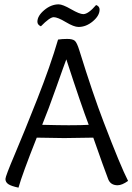

<svg xmlns="http://www.w3.org/2000/svg" viewBox="-20 -842 609 883"><path d="M388 -268Q354 -357 285 -569Q276 -546 239 -441Q202 -336 174 -268Q252 -266 296 -266Q358 -266 388 -268ZM275 -207Q249 -207 149 -209Q82 -40 65 21Q32 14 18.5 5Q5 -4 5 -19Q5 -31 47.5 -131Q90 -231 151 -385.5Q212 -540 247 -660Q266 -663 289 -663Q314 -663 324 -654.5Q334 -646 345 -610Q408 -407 457 -280Q535 -76 569 -10Q541 10 521 10Q489 10 478 -17Q459 -66 409 -209Q297 -207 275 -207ZM438 -798Q438 -770 407 -744Q376 -718 341 -718Q320 -718 282.5 -740.5Q245 -763 227 -763Q209 -763 168 -721Q152 -728 152 -742Q152 -769 183.5 -795.5Q215 -822 250 -822Q268 -822 307 -799.5Q346 -777 363 -777Q386 -777 422 -819Q438 -813 438 -798Z"/></svg>

Font: Overlock SC
Style: Regular
Weight: 400
Designer: Dario Muhafara
Foundry: Dario Manuel Muhafara
Version: Version 1.001